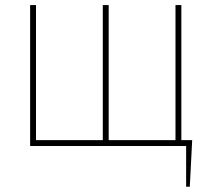

<svg xmlns="http://www.w3.org/2000/svg" viewBox="-20 -565 812 743"><path d="M714.5 157.7H700.3V0H96.6V-545.5H119.3V-22.7H377.8V-545.5H400.6V-22.7H659.1V-545.5H681.8V-22.7H723.7Z"/></svg>

Font: Linik Sans Thin
Style: Regular
Weight: 100
Designer: Fonts by Rasmus Andersson / Changes by Cristiano Sobral with parts from Marc Monis
Foundry: rsms
Version: Version 3.020; ttfautohint (v1.6)